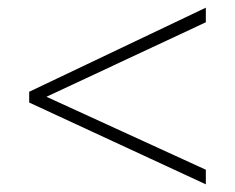

<svg xmlns="http://www.w3.org/2000/svg" viewBox="-20 -671 612 500"><path d="M516 -191 56 -404V-432L516 -651V-613L101 -419L516 -229Z"/></svg>

Font: Noto Sans Malayalam UI ExtraLight
Style: Regular
Weight: 200
Designer: Jelle Bosma - Monotype Design Team
Foundry: Monotype Imaging Inc.
Version: Version 2.104; ttfautohint (v1.8.4.7-5d5b)